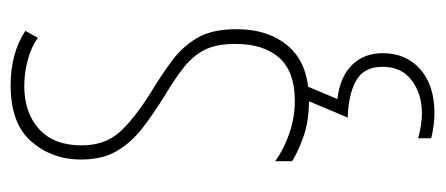

<svg xmlns="http://www.w3.org/2000/svg" viewBox="-252 -324 817 352"><g transform="rotate(-90 156.0 -148.5)"><path d="M278 -123Q278 -63 245.5 -26.5Q213 10 147 10Q110 10 81.5 0Q53 -10 36 -21V-52Q58 -36 87 -26Q116 -16 147 -16Q200 -16 225.5 -44.5Q251 -73 251 -125Q251 -160 240 -181.5Q229 -203 208 -219.5Q187 -236 157 -254Q123 -275 96.5 -295.5Q70 -316 54.5 -342.5Q39 -369 39 -408Q39 -461 72 -499Q105 -537 175 -537Q234 -537 275 -510L262 -487Q246 -499 222 -505.5Q198 -512 174 -512Q125 -512 95 -485Q65 -458 65 -407Q65 -364 89.5 -337Q114 -310 162 -280Q195 -260 221 -240.5Q247 -221 262.5 -194Q278 -167 278 -123ZM234 145Q234 188 204.5 214Q175 240 124 240Q115 240 102 238.5Q89 237 78 234V210Q103 217 124 217Q159 217 184 198.5Q209 180 209 145Q209 110 183 96Q157 82 116 81L150 0H176L150 62Q191 67 212.5 89Q234 111 234 145Z"/></g></svg>

Font: Noto Sans Gujarati ExtraCondensed Thin
Style: Regular
Weight: 100
Width: 2
Designer: Jelle Bosma - Monotype Design Team, Universal Thirst
Foundry: Monotype Imaging Inc.
Version: Version 2.106; ttfautohint (v1.8.4.7-5d5b)